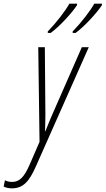

<svg xmlns="http://www.w3.org/2000/svg" viewBox="-131 -786 577 1049"><path d="M266 -614V-606H282C329 -640 398 -715 426 -758V-766H384C362 -726 315 -665 266 -614ZM130 -614V-606H146C194 -641 262 -715 290 -758V-766H248C226 -726 179 -665 130 -614ZM-66 243C-4 243 29 205 66 121L354 -528H316L155 -161C145 -137 129 -101 117 -69H115C116 -100 117 -135 117 -161L114 -528H78L85 -11L32 111C2 181 -24 208 -65 208C-82 208 -94 204 -104 199L-111 233C-102 238 -87 243 -66 243Z"/></svg>

Font: Noto Sans ExtraCondensed ExtraLight
Style: Italic
Weight: 200
Width: 2
Italic angle: -12°
Designer: Monotype Design Team
Foundry: Monotype Imaging Inc.
Version: Version 2.013